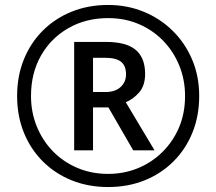

<svg xmlns="http://www.w3.org/2000/svg" viewBox="-20 -744 872 774"><path d="M416 10Q336 10 269 -17Q202 -44 152.5 -93.5Q103 -143 76 -210Q49 -277 49 -357Q49 -437 76 -504Q103 -571 152.5 -620.5Q202 -670 269 -697Q336 -724 416 -724Q492 -724 558.5 -697Q625 -670 675.5 -620.5Q726 -571 754.5 -504Q783 -437 783 -357Q783 -277 756 -210Q729 -143 679.5 -93.5Q630 -44 563 -17Q496 10 416 10ZM416 -43Q480 -43 536 -66Q592 -89 635 -131.5Q678 -174 702 -231Q726 -288 726 -357Q726 -422 703 -479Q680 -536 638.5 -579Q597 -622 540.5 -646.5Q484 -671 416 -671Q326 -671 255.5 -630.5Q185 -590 145 -519.5Q105 -449 105 -357Q105 -292 128 -235Q151 -178 192.5 -135Q234 -92 291 -67.5Q348 -43 416 -43ZM279 -138V-575H407Q489 -575 527 -543Q565 -511 565 -446Q565 -399 541 -371.5Q517 -344 487 -332L603 -138H517L417 -311H355V-138ZM405 -373Q444 -373 466 -393Q488 -413 488 -444Q488 -479 468 -495Q448 -511 404 -511H355V-373Z"/></svg>

Font: Noto Sans Test
Style: Regular
Weight: 400
Version: Version 1.002; ttfautohint (v1.8.4.7-5d5b)